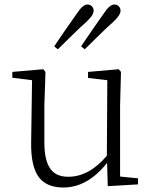

<svg xmlns="http://www.w3.org/2000/svg" viewBox="-20 -823 682 857"><path d="M263 14C335 14 400 -23 458 -96L461 8L596 0V-27L516 -35V-352L520 -502L510 -514L373 -502V-475L459 -465L457 -128C404 -65 346 -34 285 -34C249 -34 223 -45 206 -68C187 -93 178 -133 178 -188V-352L183 -502L173 -514L35 -502V-476L123 -465L119 -185C118 -114 130 -62 155 -30C178 -1 214 14 263 14ZM238 -603C249 -613 264 -628 285 -649C320 -684 346 -708 363 -723C386 -744 398 -761 398 -775C398 -792 385 -803 370 -803C357 -803 341 -790 324 -764C315 -751 301 -731 282 -704C255 -665 235 -636 222 -616ZM358 -603C369 -613 384 -628 405 -649C440 -684 466 -708 483 -723C506 -744 518 -761 518 -775C518 -792 505 -803 490 -803C477 -803 461 -790 444 -764C435 -751 421 -731 402 -704C375 -665 355 -636 342 -616Z"/></svg>

Font: AllPunType ExtraLight
Style: Regular
Weight: 280
Version: 1.0